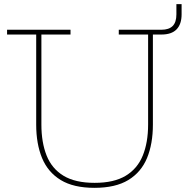

<svg xmlns="http://www.w3.org/2000/svg" viewBox="-20 -895 903 923"><path d="M551 -752H715V-296Q715 -203.5 686.8 -135.2Q658.5 -67 596.8 -29.5Q535 8 434 8Q333.5 8 272 -29.5Q210.5 -67 182.2 -135.2Q154 -203.5 154 -296V-729H14V-752H319V-729H179V-296Q179 -210.5 204 -147.5Q229 -84.5 285.2 -50.2Q341.5 -16 435 -16Q528 -16 584.5 -50.2Q641 -84.5 666.5 -147.5Q692 -210.5 692 -296V-729H551ZM853 -875V-826Q853 -779 829 -754Q805 -729 756 -729H705V-752H756Q792 -752 810 -770Q828 -788 828 -826V-875Z"/></svg>

Font: Hepta Slab ExtraLight
Style: Regular
Weight: 200
Designer: Michael LaGattuta
Foundry: Michael LaGattuta
Version: Version 1.100